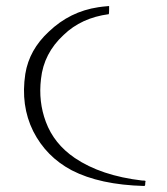

<svg xmlns="http://www.w3.org/2000/svg" viewBox="-20 -861 553 637"><path d="M341 -814Q250 -802 191 -745Q125 -684 116 -599Q107 -524 132 -457Q159 -384 228 -337Q315 -278 452 -262Q453 -262 456 -262Q459 -262 461 -261.5Q463 -261 463 -259Q462 -258 462 -254Q462 -250 461.5 -247Q461 -244 458 -244Q311 -248 218 -296Q133 -341 90 -426Q48 -511 64 -616Q77 -696 142 -756Q212 -823 306 -837Q318 -839 342 -841Q342 -837 342 -828Q342 -819 341 -814Z"/></svg>

Font: Miso
Style: Regular
Weight: 400
Version: Version 1.1